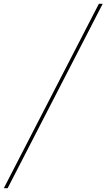

<svg xmlns="http://www.w3.org/2000/svg" viewBox="-29 -843 558 1006"><path d="M-9 143 489 -823H509L11 143Z"/></svg>

Font: Iosevka Thin
Style: Italic
Weight: 100
Italic angle: -9°
Monospace: yes
Designer: Belleve Invis
Foundry: Belleve Invis
Version: Version 32.5.0; ttfautohint (v1.8.4)